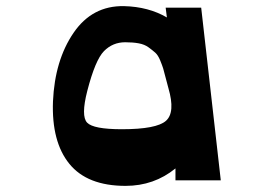

<svg xmlns="http://www.w3.org/2000/svg" viewBox="-20 -587 894 627"><path d="M390 20Q265 20 206.5 -52Q148 -124 153 -256Q159 -390 220 -479.5Q281 -569 385 -567Q465 -565 525 -530L521 -562H637L701 2H553V-37Q483 20 390 20ZM378 -165Q491 -165 522 -192.5Q553 -220 530 -299Q527 -309 521.5 -331Q516 -353 513 -363Q510 -373 503 -390Q496 -407 487 -415Q478 -423 465 -432.5Q452 -442 433 -445.5Q414 -449 389 -449Q348 -449 319.5 -420Q291 -391 265 -290Q244 -208 264.5 -186.5Q285 -165 378 -165Z"/></svg>

Font: OpenDyslexic
Style: Bold
Weight: 800
Designer: Abbie Gonzalez
Version: Version 0.920;hotconv 1.0.109;makeotfexe 2.5.65596